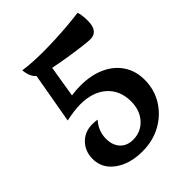

<svg xmlns="http://www.w3.org/2000/svg" viewBox="-205 -833 980 980"><g transform="rotate(-45 285.5 -342.5)"><path d="M253 25Q192 25 145.5 5.5Q99 -14 72.5 -48Q46 -82 46 -128Q46 -183 81 -219Q116 -255 170 -255Q190 -255 206 -252Q167 -208 167 -153Q167 -106 192.5 -78.5Q218 -51 262 -51Q319 -51 356 -92Q393 -133 393 -197Q393 -277 340.5 -323.5Q288 -370 199 -370Q177 -370 150.5 -366.5Q124 -363 95 -357L143 -630Q117 -652 112 -702Q171 -693 256 -693Q295 -693 342 -695Q389 -697 435 -701Q481 -705 519 -710Q523 -702 525.5 -683Q528 -664 528 -645Q528 -568 470 -568Q455 -568 414.5 -573Q374 -578 324 -586Q274 -594 229 -603L201 -432Q233 -437 266 -437Q343 -437 400 -411Q457 -385 488.5 -337.5Q520 -290 520 -226Q520 -155 484.5 -98Q449 -41 389 -8Q329 25 253 25Z"/></g></svg>

Font: Merienda SemiBold
Style: Regular
Weight: 600
Designer: Eduardo Rodriguez Tunni
Foundry: Eduardo Rodriguez Tunni
Version: Version 2.001; ttfautohint (v1.8.4.7-5d5b)